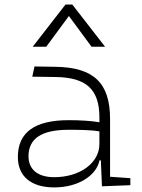

<svg xmlns="http://www.w3.org/2000/svg" viewBox="-20 -815 626 845"><path d="M428.7 4.9 553.7 0V-30.8L464.4 -37.1V-291.5C464.4 -449.7 392.6 -518.6 224.6 -521L131.8 -522.5L122.1 -477.5L224.6 -476.1C359.9 -474.1 417.5 -421.9 417.5 -297.9V-276.9C381.3 -283.2 333 -286.1 282.2 -286.1C132.8 -286.1 58.6 -232.4 58.6 -124C58.6 -39.1 116.7 9.8 218.8 9.8C322.8 9.8 403.8 -41 418 -109.4H423.8ZM417.5 -236.8V-181.2C417.5 -98.1 332 -35.2 218.8 -35.2C147 -35.2 105.5 -68.4 105.5 -127.4C105.5 -205.1 163.1 -243.7 279.8 -243.7C324.2 -243.7 376.5 -243.7 417.5 -236.8ZM124 -609.4H183.6L283.2 -744.6L382.8 -609.4H442.4L298.3 -794.9H268.1Z"/></svg>

Font: Cascadia Code PL ExtraLight
Style: Regular
Weight: 200
Monospace: yes
Designer: Aaron Bell
Foundry: Saja Typeworks
Version: Version 2404.023